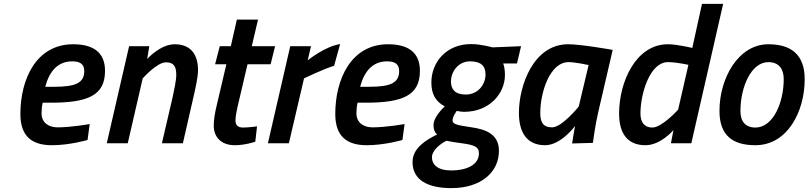

<svg xmlns="http://www.w3.org/2000/svg" viewBox="-20 -738 4165 989"><path d="M213 -291C235 -373 279 -422 352 -422C391 -422 414 -409 414 -372C414 -311 370 -291 260 -291H213ZM277 -82C230 -82 194 -106 194 -155C194 -172 196 -194 200 -209H242C432 -209 521 -246 521 -373C521 -471 457 -510 357 -510C165 -510 85 -328 85 -151C85 -40 140 10 247 10C340 10 431 -17 431 -17L442 -99C442 -99 347 -82 277 -82Z M715 -334C715 -334 788 -417 835 -417C877 -417 888 -393 888 -352C888 -324 876 -269 870 -241L814 0H922L979 -249C986 -281 1000 -340 1000 -377C1000 -453 966 -510 880 -510C805 -510 738 -434 738 -434L749 -500H645L530 0H638Z M1397 -500H1277L1309 -637H1200L1169 -500H1112L1088 -407H1146L1096 -194C1088 -161 1081 -123 1081 -91C1081 -32 1119 10 1190 10C1243 10 1295 -8 1295 -8L1304 -87C1304 -87 1258 -81 1232 -81C1204 -81 1193 -94 1193 -118C1193 -135 1198 -164 1203 -185L1255 -407H1374Z M1468 0 1546 -334C1546 -334 1646 -383 1701 -399L1732 -511C1651 -498 1565 -427 1565 -427L1582 -500H1475L1360 0Z M1835 -291C1857 -373 1901 -422 1974 -422C2013 -422 2036 -409 2036 -372C2036 -311 1992 -291 1882 -291H1835ZM1899 -82C1852 -82 1816 -106 1816 -155C1816 -172 1818 -194 1822 -209H1864C2054 -209 2143 -246 2143 -373C2143 -471 2079 -510 1979 -510C1787 -510 1707 -328 1707 -151C1707 -40 1762 10 1869 10C1962 10 2053 -17 2053 -17L2064 -99C2064 -99 1969 -82 1899 -82Z M2379 -251C2325 -251 2303 -277 2303 -318C2303 -369 2340 -422 2402 -422C2458 -422 2481 -398 2481 -354C2481 -306 2445 -251 2379 -251ZM2366 1C2420 9 2447 17 2447 51C2447 116 2375 140 2305 140C2233 140 2205 109 2205 72C2205 37 2248 2 2280 -13C2296 -9 2327 -4 2366 1ZM2305 231C2459 231 2550 148 2550 39C2550 -45 2486 -72 2404 -83C2336 -93 2311 -98 2311 -118C2311 -138 2333 -167 2333 -167C2333 -167 2351 -162 2371 -162C2501 -162 2581 -256 2581 -352C2581 -378 2577 -398 2572 -411H2643L2664 -500L2517 -494C2517 -494 2457 -511 2407 -511C2279 -511 2202 -418 2202 -313C2202 -248 2228 -213 2271 -190C2271 -190 2213 -138 2213 -94C2213 -72 2218 -58 2231 -45C2175 -17 2105 24 2105 97C2105 190 2185 231 2305 231Z M2909 -418C2944 -418 3012 -403 3012 -403L2961 -189C2961 -189 2875 -82 2824 -82C2777 -82 2763 -109 2763 -156C2763 -262 2812 -418 2909 -418ZM2788 10C2870 10 2942 -89 2942 -89C2938 -70 2927 1 2927 1L3034 -2C3034 -2 3046 -95 3061 -158L3136 -481C3136 -481 2975 -510 2906 -510C2730 -510 2653 -301 2653 -156C2653 -58 2692 10 2788 10Z M3473 -173C3473 -173 3390 -81 3340 -81C3298 -81 3279 -110 3279 -153C3279 -259 3329 -418 3420 -418C3465 -418 3526 -404 3526 -404L3473 -173ZM3596 -718 3546 -491C3546 -491 3469 -510 3420 -510C3256 -510 3169 -317 3169 -153C3169 -47 3215 10 3305 10C3384 10 3449 -68 3449 -68L3436 0H3541L3705 -718Z M3871 -81C3820 -81 3794 -112 3794 -166C3794 -289 3849 -418 3938 -418C3991 -418 4017 -384 4017 -331C4017 -208 3962 -81 3871 -81ZM3938 -510C3783 -510 3686 -335 3686 -167C3686 -41 3753 10 3871 10C4036 10 4125 -163 4125 -330C4125 -455 4057 -510 3938 -510Z"/></svg>

Font: RazerF5 SemiBold
Style: Italic
Weight: 600
Foundry: Razer Inc.
Version: Version 2